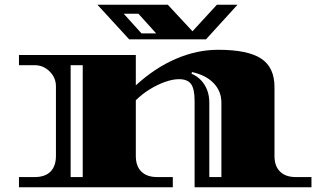

<svg xmlns="http://www.w3.org/2000/svg" viewBox="-20 -790 1364 810"><path d="M60 0V-43H126Q170 -43 193 -66Q216 -89 216 -132V-426Q216 -462 189.5 -488.5Q163 -515 126 -515H60V-558H553V-430Q634 -504 722.5 -542Q811 -580 900 -580Q1025 -580 1081.5 -543Q1138 -506 1138 -423V-132Q1138 -89 1161.5 -66Q1185 -43 1228 -43H1294V0H801V-364Q801 -415 786 -435.5Q771 -456 735 -456Q709 -456 676.5 -444.5Q644 -433 611.5 -413Q579 -393 553 -367V-132Q553 -89 576.5 -66Q600 -43 643 -43H709V0ZM278 -43H329V-515H278ZM863 -43H914V-357Q914 -405 881.5 -439Q849 -473 790 -486L788 -479Q823 -464 843 -432Q863 -400 863 -357ZM525 -624 391 -770H688L792 -658L895 -770H982L849 -624ZM577 -649H639L564 -732H502Z"/></svg>

Font: Diplomata
Style: Regular
Weight: 400
Designer: Eduardo Rodriguez Tunni
Foundry: Eduardo Rodriguez Tunni
Version: Version 1.002; ttfautohint (v1.8.4.7-5d5b);gftools[0.9.23]